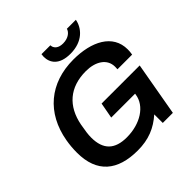

<svg xmlns="http://www.w3.org/2000/svg" viewBox="-223 -1048 1240 1240"><g transform="rotate(-45 397.0 -428.0)"><path d="M473 -737C588 -737 642 -806 653 -868H571C566 -847 539 -818 487 -818C445 -818 428 -837 422 -855C421 -859 420 -864 420 -868H339C338 -861 337 -853 337 -846C337 -790 372 -737 473 -737ZM339 12C440 12 512 -19 579 -78V0H671L736 -368H388L368 -260H586L585 -253C572 -161 472 -98 349 -98C241 -98 185 -149 185 -260C185 -288 189 -316 198 -366C225 -507 316 -588 464 -588C551 -588 618 -548 618 -474C618 -467 618 -460 617 -452H751C754 -468 755 -482 755 -496C755 -633 625 -698 460 -698C245 -698 97 -573 60 -361C54 -327 51 -292 51 -256C51 -73 156 12 339 12Z"/></g></svg>

Font: Archivo SemiBold
Style: Italic
Weight: 600
Italic angle: -10°
Designer: Hector Gatti
Foundry: Omnibus-Type
Version: Version 2.001